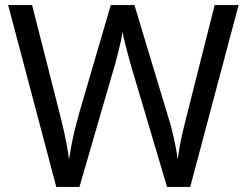

<svg xmlns="http://www.w3.org/2000/svg" viewBox="-20 -734 970 754"><path d="M917 -714 727 0H636L497 -468Q491 -489 485 -511Q479 -533 474 -553Q469 -573 465.5 -587.5Q462 -602 461 -609Q460 -602 457.5 -587.5Q455 -573 450 -553Q445 -533 439.5 -510.5Q434 -488 427 -465L292 0H201L12 -714H106L217 -278Q225 -247 231.5 -217.5Q238 -188 243 -160.5Q248 -133 251 -108Q255 -134 260.5 -163.5Q266 -193 273.5 -223Q281 -253 289 -283L415 -714H508L639 -280Q649 -249 656.5 -218Q664 -187 669.5 -159Q675 -131 678 -108Q681 -133 686 -160.5Q691 -188 698 -218Q705 -248 713 -279L823 -714Z"/></svg>

Font: Noto Sans Sora Sompeng
Style: Regular
Weight: 400
Designer: Monotype Design Team. David Williams.
Foundry: Monotype Imaging Inc.
Version: Version 2.101